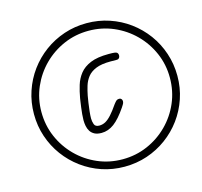

<svg xmlns="http://www.w3.org/2000/svg" viewBox="-153 -1218 1582 1500"><g transform="rotate(-15 638.0 -468.0)"><path d="M673 113Q577 113 490.2 83.8Q403.5 54.5 331 1.2Q258.5 -52 205.2 -124.5Q152 -197 122.8 -283.8Q93.5 -370.5 93.5 -466.5Q93.5 -563 122.8 -650.2Q152 -737.5 205.2 -810Q258.5 -882.5 331 -935.8Q403.5 -989 490.2 -1018.2Q577 -1047.5 673 -1047.5Q769.5 -1047.5 856.5 -1018.2Q943.5 -989 1016 -935.8Q1088.5 -882.5 1141.8 -810Q1195 -737.5 1224.2 -650.2Q1253.5 -563 1253.5 -466.5Q1253.5 -370.5 1224.2 -283.8Q1195 -197 1141.8 -124.5Q1088.5 -52 1016 1.2Q943.5 54.5 856.5 83.8Q769.5 113 673 113ZM154 -468Q154 -360.5 194.5 -266.2Q235 -172 306.5 -100.2Q378 -28.5 472 12.2Q566 53 673 53Q780.5 53 874.5 12.2Q968.5 -28.5 1040.2 -100.2Q1112 -172 1152.5 -266.2Q1193 -360.5 1193 -468Q1193 -574.5 1152.2 -668.2Q1111.5 -762 1039.8 -833.5Q968 -905 873.8 -945.5Q779.5 -986 673 -986Q566.5 -986 472.8 -945.5Q379 -905 307.2 -833.5Q235.5 -762 194.8 -668.2Q154 -574.5 154 -468ZM455 -321Q455 -342 457.5 -369.2Q460 -396.5 463.5 -422.8Q467 -449 470 -468.8Q473 -488.5 474 -495Q483 -547 498 -596Q513 -645 544 -684.2Q575 -723.5 631 -746.8Q687 -770 777.5 -770Q813 -770 825.2 -768.2Q837.5 -766.5 844.5 -762.5Q852 -757 854 -746.8Q856 -736.5 852.8 -726.8Q849.5 -717 841.5 -712.5Q834.5 -709 824.2 -709.5Q814 -710 777.5 -710Q704 -710 659.5 -691.8Q615 -673.5 591 -642.8Q567 -612 555.5 -574.2Q544 -536.5 536.5 -497.5Q532.5 -475.5 527.5 -442Q522.5 -408.5 519 -375.2Q515.5 -342 515.5 -319.5Q515.5 -295 523.8 -271.8Q532 -248.5 564.5 -248.5Q591 -248.5 614.5 -261.2Q638 -274 664 -302.8Q690 -331.5 722.5 -379Q737 -398 745.2 -404.5Q753.5 -411 767.5 -411Q778 -411 784.8 -403.5Q791.5 -396 791.5 -384Q791.5 -378.5 789 -371Q786.5 -363.5 771 -340Q716.5 -259.5 668.8 -224Q621 -188.5 567 -188.5Q532 -188.5 510 -200.2Q488 -212 476 -231.2Q464 -250.5 459.5 -274Q455 -297.5 455 -321Z"/></g></svg>

Font: Edu QLD Hand
Style: Regular
Weight: 400
Designer: Tina and Corey Anderson, Eben Sorkin
Foundry: Sorkin Type Co.
Version: Version 2.000